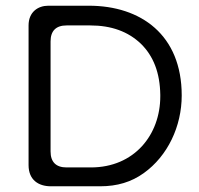

<svg xmlns="http://www.w3.org/2000/svg" viewBox="-20 -652 696 672"><path d="M331 0C390 0 440 -15 483 -46C567 -106 616 -210 616 -318C616 -530 473 -632 291 -632H149C113 -632 80 -610 80 -563V-74C80 -22 115 0 158 0ZM213 -66C176 -66 157 -85 157 -122V-507C157 -544 176 -563 213 -563H296C369 -563 428 -542 473 -499C517 -456 540 -397 541 -320C541 -318 541 -317 541 -315C541 -180 450 -66 298 -66Z"/></svg>

Font: Dongle Light
Style: Regular
Weight: 300
Designer: Yanghee Ryu
Foundry: Yanghee Ryu
Version: Version 2.000